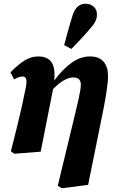

<svg xmlns="http://www.w3.org/2000/svg" viewBox="-20 -810 626 1024"><path d="M38 -3Q58 -81 71.5 -136.5Q85 -192 95.5 -238Q106 -284 116 -335Q123 -367 120.5 -384.5Q118 -402 101 -402Q90 -402 79.5 -398Q69 -394 55 -387L36 -424Q77 -467 112 -488Q147 -509 184 -509Q234 -509 255 -477.5Q276 -446 269 -380Q313 -440 361 -474.5Q409 -509 459 -509Q509 -509 532.5 -481Q556 -453 556 -406Q556 -388 554 -367.5Q552 -347 547 -314Q542 -281 531.5 -226.5Q521 -172 503 -86L450 176L310 194L288 181L344 -51Q365 -139 378.5 -194Q392 -249 399 -281Q406 -313 408.5 -330Q411 -347 411 -359Q411 -397 371 -397Q324 -397 263 -335L197 -1L56 10ZM322 -569Q332 -606 342 -643Q352 -680 363 -715Q375 -757 393 -773.5Q411 -790 435 -790Q462 -790 479.5 -774.5Q497 -759 497 -733Q497 -711 487 -693Q477 -675 456 -652Q433 -625 409.5 -600Q386 -575 361 -549Z"/></svg>

Font: Source Serif 4 SmText
Style: Bold Italic
Weight: 700
Italic angle: -12°
Designer: Frank Grießhammer
Foundry: Adobe
Version: Version 4.005;hotconv 1.1.0;makeotfexe 2.6.0